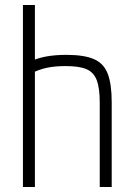

<svg xmlns="http://www.w3.org/2000/svg" viewBox="-20 -750 540 770"><path d="M380 -338Q380 -397 368 -428.5Q356 -460 327 -472.5Q298 -485 243 -485Q202 -485 169.5 -478.5Q137 -472 104 -455L97 -502Q130 -517 165.5 -523.5Q201 -530 247 -530Q317 -530 356.5 -513Q396 -496 412 -454.5Q428 -413 428 -340V0H380ZM72 0V-730H120V0Z"/></svg>

Font: M PLUS 1 Code Light
Style: Regular
Weight: 300
Designer: Coji Morishita
Foundry: UNDERFOREST DESIGN
Version: Version 1.002